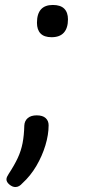

<svg xmlns="http://www.w3.org/2000/svg" viewBox="-20 -552 353 774"><path d="M188 -402Q158 -402 143.5 -417Q129 -432 129 -460Q129 -496 145 -514Q161 -532 193 -532Q224 -532 239 -517Q254 -502 254 -474Q254 -439 237.5 -420.5Q221 -402 188 -402ZM42 202Q30 202 18 192Q6 182 6 171Q6 166 8.5 160.5Q11 155 15 149Q38 114 51.5 85Q65 56 71 25Q77 -6 78 -46Q79 -65 92 -76Q105 -87 128 -87Q152 -87 164 -76Q176 -65 176 -47Q176 -9 163 34Q150 77 126.5 117Q103 157 70 187Q64 194 57 198Q50 202 42 202Z"/></svg>

Font: Playwrite DE VA
Style: Regular
Weight: 400
Designer: Veronika Burian, José Scaglione
Foundry: TypeTogether
Version: Version 1.002